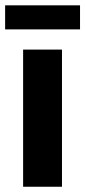

<svg xmlns="http://www.w3.org/2000/svg" viewBox="-41 -711 325 731"><path d="M47 0V-522.2H195V0ZM-21.5 -690.7H263.7V-599.1H-21.5Z"/></svg>

Font: TikTok Sans Light
Style: Regular
Weight: 300
Version: Version 4.000